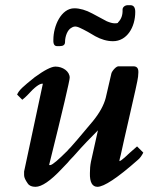

<svg xmlns="http://www.w3.org/2000/svg" viewBox="-20 -698 592 741"><path d="M194 -441C178 -441 151 -427 114 -400C68 -363 54 -351 46 -333L66 -313C73 -318 80 -325 87 -332C113 -361 132 -375 143 -375H145V-373L73 -36V-22C73 -13 78 -3 87 10C93 19 103 23 117 23C141 23 175 0 219 -47L241 -70C253 -85 260 -90 271 -103C298 -134 330 -167 358 -195L331 -74C328 -59 327 -44 327 -30C326 5 336 23 356 23C381 23 433 -11 511 -80C520 -87 527 -97 533 -109L509 -133C486 -113 470 -99 461 -90C452 -82 445 -77 441 -76V-78C441 -79 442 -86 446 -100C463 -179 486 -274 503 -352C507 -373 514 -397 514 -418V-421C514 -436 507 -443 492 -442H440C429 -445 412 -423 410 -415L388 -320C381 -293 365 -263 339 -231C288 -170 259 -136 253 -130C248 -126 244 -120 240 -116C205 -81 184 -63 175 -61H170V-63C223 -276 249 -388 249 -398C249 -423 222 -441 194 -441ZM186 -545C185 -528 190 -520 200 -520H211C224 -520 231 -525 231 -536C231 -557 240 -583 256 -591C271 -601 283 -593 302 -584C310 -580 325 -572 348 -558C370 -546 393 -539 416 -539C470 -539 502 -593 502 -652C502 -669 496 -678 483 -678H473C463 -678 453 -671 453 -661C454 -640 448 -624 436 -612C436 -609 432 -608 423 -608C414 -608 404 -611 392 -616C380 -622 362 -632 336 -646C312 -659 288 -666 267 -666C216 -666 186 -598 186 -545Z"/></svg>

Font: fbb
Style: Bold Italic
Weight: 700
Italic angle: -12°
Designer: David J. Perry, Michael Sharpe
Version: Version 0.991